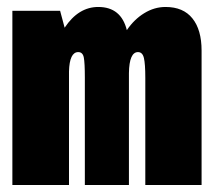

<svg xmlns="http://www.w3.org/2000/svg" viewBox="-20 -531 610 551"><path d="M15.5 0V-500H152.5L165.5 -451.5Q205 -511 262 -511Q327.5 -511 344 -444.5Q365 -475.5 394 -493.2Q423 -511 455 -511Q506 -511 532.2 -478.2Q558.5 -445.5 558.5 -386V0H397V-307.5Q397 -347.5 393 -364.5Q389 -381.5 376 -381.5Q351 -381.5 350 -321.5V0H223.5V-308.5Q223.5 -350.5 220.5 -366Q217.5 -381.5 204.5 -381.5Q179.5 -381.5 178 -326V0Z"/></svg>

Font: League Mono Narrow ExtraBold
Style: Regular
Weight: 800
Width: 3
Designer: Tyler Finck
Foundry: The League of Moveable Type / Tyler Finck
Version: Version 2.210